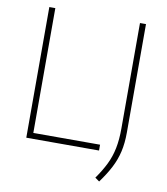

<svg xmlns="http://www.w3.org/2000/svg" viewBox="-97 -820 931 1071"><g transform="rotate(10 369.0 -285.0)"><path d="M95 0V-740H129V-33H507V0ZM537.5 170 513 152.5Q546 106 567.2 62.8Q588.5 19.5 598.5 -29.8Q608.5 -79 608.5 -143V-740H642.5V-126.5Q642.5 -66 631.5 -17.8Q620.5 30.5 597.2 75.5Q574 120.5 537.5 170Z"/></g></svg>

Font: Encode Sans SC Thin
Style: Regular
Weight: 250
Designer: Multiple Designers
Foundry: Impallari Type
Version: Version 3.002